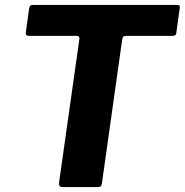

<svg xmlns="http://www.w3.org/2000/svg" viewBox="-20 -762 753 782"><path d="M98.7 -728.2Q100.5 -736.4 103.6 -739.2Q106.7 -742 117.1 -742H699Q709.4 -742 711.5 -738.6Q713.5 -735.1 711.8 -727.6L697.9 -627.3Q696.9 -620.5 693.1 -618.1Q689.3 -615.8 680.7 -615.8H494Q485.1 -615.8 482.2 -612.7Q479.4 -609.6 477.7 -601.5L395.2 -16.1Q394.2 -6.6 390.2 -3.3Q386.2 0 379.1 0H236.8Q225.8 0 222.5 -5Q219.2 -10 221 -21.7L303.4 -603.8Q304.4 -615.8 293.1 -615.8H99.2Q82.6 -615.8 85.1 -629.5Z"/></svg>

Font: Libre Franklin Thin
Style: Italic
Weight: 100
Italic angle: -8°
Designer: Pablo Impallari, Rodrigo Fuenzalida, Nhung Nguyen
Foundry: Impallari Type
Version: Version 3.000